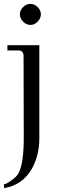

<svg xmlns="http://www.w3.org/2000/svg" viewBox="-31 -689 292 986"><path d="M125 -669Q146 -669 162.5 -652.5Q179 -636 179 -615.5Q179 -595 162.5 -578Q146 -561 125 -561Q104 -561 87.5 -578Q71 -595 71 -615.5Q71 -636 87.5 -652.5Q104 -669 125 -669ZM171 -457V21Q171 109 132 179Q83 262 -10 277L-11 257Q-3 259 25.5 239Q54 219 64 201Q92 148 91 9L90 -408Q85 -430 65 -430H7V-457Z"/></svg>

Font: GFS Didot
Style: Regular
Weight: 400
Designer: Takis Katsoulidis and George D. Matthiopoulos
Foundry: Takis Katsoulidis and George D. Matthiopoulos
Version: Version 1.0